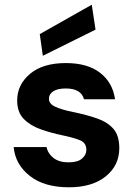

<svg xmlns="http://www.w3.org/2000/svg" viewBox="-20 -784 575 816"><path d="M273 12Q168 12 106.5 -36.5Q45 -85 38 -159H178Q183 -132 207 -113Q231 -94 271 -94Q310 -94 328.5 -110Q347 -126 347 -147Q347 -177 320 -188Q293 -199 245 -209Q197 -219 153 -234.5Q109 -250 81 -278.5Q53 -307 53 -357Q53 -424 107.5 -470Q162 -516 260 -516Q352 -516 405.5 -474.5Q459 -433 469 -362H337Q325 -408 259 -408Q225 -408 206.5 -396Q188 -384 188 -364Q188 -343 214.5 -330.5Q241 -318 290 -308Q349 -296 393 -280.5Q437 -265 462 -236.5Q487 -208 487 -154Q487 -81 429.5 -34.5Q372 12 273 12ZM162 -547 149 -639 370 -764 386 -658Z"/></svg>

Font: DM Sans ExtraBold
Style: Regular
Weight: 800
Designer: Colophon Foundry, Jonny Pinhorn
Foundry: Colophon Foundry
Version: Version 4.004; ttfautohint (v1.8.4.7-5d5b)